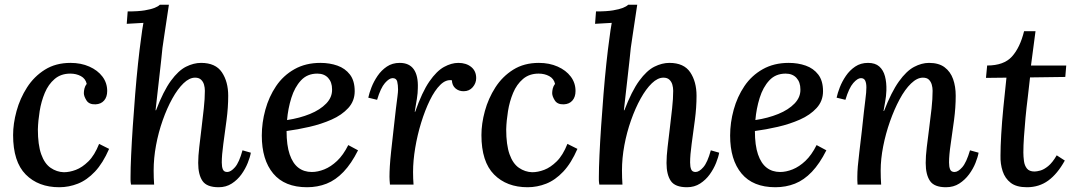

<svg xmlns="http://www.w3.org/2000/svg" viewBox="-20 -775 4512 806"><path d="M276 -511Q320 -511 355 -495.5Q390 -480 410 -453.5Q430 -427 430 -393Q430 -368 417 -353Q404 -338 381 -337Q354 -336 343 -353.5Q332 -371 332 -384Q332 -393 334.5 -403.5Q337 -414 344 -423Q339 -445 319.5 -455.5Q300 -466 275 -466Q236 -466 209.5 -443.5Q183 -421 168 -385Q153 -349 146.5 -308.5Q140 -268 139 -232Q139 -167 153 -127.5Q167 -88 192.5 -70.5Q218 -53 248 -52Q272 -52 298.5 -62Q325 -72 351 -97.5Q377 -123 396 -171L438 -150Q412 -90 378.5 -54.5Q345 -19 307 -4Q269 11 229 11Q141 11 88 -42.5Q35 -96 35 -208Q35 -256 49.5 -309Q64 -362 93.5 -408Q123 -454 168.5 -482.5Q214 -511 276 -511Z M898 11Q848 11 830 -15.5Q812 -42 812 -91Q812 -119 816.5 -157.5Q821 -196 826 -237.5Q831 -279 835.5 -320Q840 -361 840 -394Q840 -407 836.5 -419.5Q833 -432 824 -440.5Q815 -449 799 -449Q775 -449 750.5 -425.5Q726 -402 703.5 -361.5Q681 -321 663 -270Q645 -219 635 -165Q625 -111 625 -59Q625 -45 625.5 -29Q626 -13 627 0H530Q528 -12 528 -18.5Q528 -25 528 -33Q528 -68 530.5 -123.5Q533 -179 537.5 -245.5Q542 -312 547.5 -380Q553 -448 559.5 -509Q566 -570 572 -612Q575 -635 577 -649Q579 -663 582 -679L512 -675L516 -727Q561 -727 587.5 -731.5Q614 -736 629 -742Q644 -748 651 -755H689Q685 -729 680 -695Q675 -661 670 -628.5Q665 -596 662 -574Q660 -554 656.5 -521Q653 -488 648.5 -449.5Q644 -411 640 -374.5Q636 -338 633 -312H635Q666 -393 697.5 -436Q729 -479 761 -495Q793 -511 824 -511Q885 -511 911.5 -471.5Q938 -432 938 -373Q938 -324 931 -271Q924 -218 917.5 -171Q911 -124 911 -93Q911 -75 915.5 -64Q920 -53 934 -53Q949 -53 966.5 -73Q984 -93 998 -144L1033 -134Q1030 -116 1020 -91Q1010 -66 993.5 -43Q977 -20 953 -4.5Q929 11 898 11Z M1325 -511Q1364 -511 1396.5 -499.5Q1429 -488 1449 -462Q1469 -436 1469 -392Q1469 -351 1442 -321.5Q1415 -292 1372 -273Q1329 -254 1279 -242.5Q1229 -231 1183 -225Q1183 -165 1196 -127Q1209 -89 1232.5 -71Q1256 -53 1289 -53Q1314 -53 1341.5 -64Q1369 -75 1395 -99.5Q1421 -124 1442 -166L1483 -144Q1455 -88 1422 -53.5Q1389 -19 1351 -4Q1313 11 1269 11Q1175 11 1127 -46.5Q1079 -104 1079 -206Q1079 -260 1094 -314.5Q1109 -369 1139 -413.5Q1169 -458 1216 -484.5Q1263 -511 1325 -511ZM1312 -466Q1270 -466 1243.5 -437.5Q1217 -409 1203 -364Q1189 -319 1185 -271Q1238 -279 1281 -296.5Q1324 -314 1349.5 -340.5Q1375 -367 1374 -400Q1374 -430 1357.5 -448Q1341 -466 1312 -466Z M1617 0Q1616 -12 1615.5 -18.5Q1615 -25 1615 -33Q1615 -52 1616.5 -77.5Q1618 -103 1622 -140Q1626 -177 1632 -230Q1638 -286 1642 -318.5Q1646 -351 1648.5 -370Q1651 -389 1651 -399Q1651 -418 1647.5 -432.5Q1644 -447 1628 -447Q1614 -447 1596 -426.5Q1578 -406 1563 -356L1526 -365Q1530 -384 1539.5 -408.5Q1549 -433 1565 -456.5Q1581 -480 1604 -495.5Q1627 -511 1658 -511Q1698 -511 1717 -484Q1736 -457 1734 -405Q1734 -385 1730 -360Q1726 -335 1721 -306H1723Q1752 -389 1782.5 -433Q1813 -477 1844 -494Q1875 -511 1904 -511Q1937 -511 1958 -494Q1979 -477 1979 -447Q1979 -426 1964.5 -409Q1950 -392 1926 -392Q1906 -392 1892 -404Q1878 -416 1877 -438Q1852 -442 1828.5 -419Q1805 -396 1784.5 -354Q1764 -312 1748 -260Q1732 -208 1723 -154Q1714 -100 1714 -53Q1714 -38 1714.5 -25.5Q1715 -13 1716 0Z M2242 -511Q2286 -511 2321 -495.5Q2356 -480 2376 -453.5Q2396 -427 2396 -393Q2396 -368 2383 -353Q2370 -338 2347 -337Q2320 -336 2309 -353.5Q2298 -371 2298 -384Q2298 -393 2300.5 -403.5Q2303 -414 2310 -423Q2305 -445 2285.5 -455.5Q2266 -466 2241 -466Q2202 -466 2175.5 -443.5Q2149 -421 2134 -385Q2119 -349 2112.5 -308.5Q2106 -268 2105 -232Q2105 -167 2119 -127.5Q2133 -88 2158.5 -70.5Q2184 -53 2214 -52Q2238 -52 2264.5 -62Q2291 -72 2317 -97.5Q2343 -123 2362 -171L2404 -150Q2378 -90 2344.5 -54.5Q2311 -19 2273 -4Q2235 11 2195 11Q2107 11 2054 -42.5Q2001 -96 2001 -208Q2001 -256 2015.5 -309Q2030 -362 2059.5 -408Q2089 -454 2134.5 -482.5Q2180 -511 2242 -511Z M2864 11Q2814 11 2796 -15.5Q2778 -42 2778 -91Q2778 -119 2782.5 -157.5Q2787 -196 2792 -237.5Q2797 -279 2801.5 -320Q2806 -361 2806 -394Q2806 -407 2802.5 -419.5Q2799 -432 2790 -440.5Q2781 -449 2765 -449Q2741 -449 2716.5 -425.5Q2692 -402 2669.5 -361.5Q2647 -321 2629 -270Q2611 -219 2601 -165Q2591 -111 2591 -59Q2591 -45 2591.5 -29Q2592 -13 2593 0H2496Q2494 -12 2494 -18.5Q2494 -25 2494 -33Q2494 -68 2496.5 -123.5Q2499 -179 2503.5 -245.5Q2508 -312 2513.5 -380Q2519 -448 2525.5 -509Q2532 -570 2538 -612Q2541 -635 2543 -649Q2545 -663 2548 -679L2478 -675L2482 -727Q2527 -727 2553.5 -731.5Q2580 -736 2595 -742Q2610 -748 2617 -755H2655Q2651 -729 2646 -695Q2641 -661 2636 -628.5Q2631 -596 2628 -574Q2626 -554 2622.5 -521Q2619 -488 2614.5 -449.5Q2610 -411 2606 -374.5Q2602 -338 2599 -312H2601Q2632 -393 2663.5 -436Q2695 -479 2727 -495Q2759 -511 2790 -511Q2851 -511 2877.5 -471.5Q2904 -432 2904 -373Q2904 -324 2897 -271Q2890 -218 2883.5 -171Q2877 -124 2877 -93Q2877 -75 2881.5 -64Q2886 -53 2900 -53Q2915 -53 2932.5 -73Q2950 -93 2964 -144L2999 -134Q2996 -116 2986 -91Q2976 -66 2959.5 -43Q2943 -20 2919 -4.5Q2895 11 2864 11Z M3291 -511Q3330 -511 3362.5 -499.5Q3395 -488 3415 -462Q3435 -436 3435 -392Q3435 -351 3408 -321.5Q3381 -292 3338 -273Q3295 -254 3245 -242.5Q3195 -231 3149 -225Q3149 -165 3162 -127Q3175 -89 3198.5 -71Q3222 -53 3255 -53Q3280 -53 3307.5 -64Q3335 -75 3361 -99.5Q3387 -124 3408 -166L3449 -144Q3421 -88 3388 -53.5Q3355 -19 3317 -4Q3279 11 3235 11Q3141 11 3093 -46.5Q3045 -104 3045 -206Q3045 -260 3060 -314.5Q3075 -369 3105 -413.5Q3135 -458 3182 -484.5Q3229 -511 3291 -511ZM3278 -466Q3236 -466 3209.5 -437.5Q3183 -409 3169 -364Q3155 -319 3151 -271Q3204 -279 3247 -296.5Q3290 -314 3315.5 -340.5Q3341 -367 3340 -400Q3340 -430 3323.5 -448Q3307 -466 3278 -466Z M3951 11Q3902 11 3884 -15.5Q3866 -42 3866 -91Q3866 -119 3870.5 -157Q3875 -195 3880.5 -236.5Q3886 -278 3890.5 -319Q3895 -360 3895 -394Q3895 -407 3891.5 -419.5Q3888 -432 3879.5 -440.5Q3871 -449 3854 -449Q3830 -449 3804.5 -424.5Q3779 -400 3756.5 -358Q3734 -316 3716 -265Q3698 -214 3687.5 -160.5Q3677 -107 3677 -59Q3677 -45 3677.5 -29Q3678 -13 3679 0H3580Q3579 -12 3579 -18.5Q3579 -25 3579 -33Q3579 -52 3581 -76.5Q3583 -101 3587.5 -137Q3592 -173 3598 -226Q3603 -274 3606.5 -304.5Q3610 -335 3612.5 -354.5Q3615 -374 3616 -386Q3617 -398 3617 -408Q3617 -426 3612 -436.5Q3607 -447 3594 -447Q3580 -447 3562 -426.5Q3544 -406 3529 -356L3492 -365Q3496 -384 3505.5 -408.5Q3515 -433 3531 -456.5Q3547 -480 3570 -495.5Q3593 -511 3624 -511Q3654 -511 3671 -496Q3688 -481 3695 -455Q3702 -429 3701 -395Q3700 -370 3696 -349Q3692 -328 3689 -309H3691Q3722 -389 3753.5 -433Q3785 -477 3817 -494Q3849 -511 3880 -511Q3921 -511 3945.5 -492.5Q3970 -474 3981 -443Q3992 -412 3992 -373Q3992 -324 3985 -271Q3978 -218 3971 -171Q3964 -124 3964 -93Q3964 -75 3968.5 -64Q3973 -53 3987 -53Q4002 -53 4019.5 -73Q4037 -93 4052 -144L4088 -134Q4085 -116 4075 -91Q4065 -66 4048 -43Q4031 -20 4007 -4.5Q3983 11 3951 11Z M4327 -644 4308 -500H4456L4452 -452L4304 -450Q4300 -410 4294.5 -366.5Q4289 -323 4285 -280.5Q4281 -238 4278.5 -200.5Q4276 -163 4276 -135Q4276 -118 4278.5 -99Q4281 -80 4291 -67.5Q4301 -55 4323 -55Q4332 -55 4347 -59Q4362 -63 4380 -77.5Q4398 -92 4416 -123L4450 -101Q4419 -45 4380.5 -17Q4342 11 4291 11Q4247 11 4223 -7.5Q4199 -26 4189 -56.5Q4179 -87 4180 -122Q4180 -158 4183 -210Q4186 -262 4192 -323.5Q4198 -385 4205 -449L4119 -448L4124 -500Q4194 -500 4228 -537.5Q4262 -575 4279 -644Z"/></svg>

Font: Lora Medium
Style: Italic
Weight: 500
Italic angle: -3°
Designer: Olga Karpushina, Alexei Vanyashin (Cyrillic)
Foundry: Cyreal
Version: Version 3.004